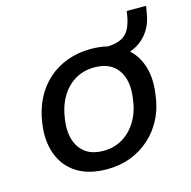

<svg xmlns="http://www.w3.org/2000/svg" viewBox="-96 -717 815 821"><g transform="rotate(-15 312.0 -307.0)"><path d="M280 9Q201 9 148.5 -23.5Q96 -56 73.5 -115.5Q51 -175 62 -251Q70 -310 93.5 -357Q117 -404 154.5 -437.5Q192 -471 240 -488.5Q288 -506 345 -506Q423 -506 475.5 -473.5Q528 -441 550.5 -383Q573 -325 562 -248Q555 -188 531 -141Q507 -94 469.5 -60.5Q432 -27 384.5 -9Q337 9 280 9ZM285 -71Q334 -71 372 -94.5Q410 -118 434 -159.5Q458 -201 464 -256Q475 -334 442 -380Q409 -426 339 -426Q290 -426 252 -403Q214 -380 190.5 -339Q167 -298 160 -243Q149 -165 182 -118Q215 -71 285 -71ZM454 -442 406 -476 410 -497Q452 -498 476.5 -509.5Q501 -521 514 -545.5Q527 -570 533 -608L535 -623H621L616 -594Q610 -550 588.5 -517Q567 -484 533 -464.5Q499 -445 454 -442Z"/></g></svg>

Font: Nunito Sans 7pt Medium
Style: Italic
Weight: 500
Italic angle: -9°
Designer: Vernon Adams
Foundry: Vernon Adams
Version: Version 3.101;gftools[0.9.27]